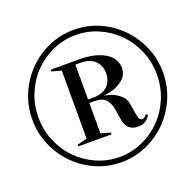

<svg xmlns="http://www.w3.org/2000/svg" viewBox="-132 -868 1054 1036"><g transform="rotate(-20 395.0 -350.0)"><path d="M770 -350Q770 -271 740 -202Q710 -133 659 -81.5Q608 -30 540 0Q472 30 395 30Q318 30 250 0Q182 -30 131 -81.5Q80 -133 50 -202Q20 -271 20 -350Q20 -429 50 -498Q80 -567 131 -618.5Q182 -670 250 -700Q318 -730 395 -730Q472 -730 540 -700Q608 -670 659 -618.5Q710 -567 740 -498Q770 -429 770 -350ZM735 -350Q735 -423 708 -487Q681 -551 634.5 -598Q588 -645 526 -672.5Q464 -700 395 -700Q326 -700 264 -672.5Q202 -645 155.5 -598Q109 -551 82 -487Q55 -423 55 -350Q55 -277 82 -213Q109 -149 155.5 -102Q202 -55 264 -27.5Q326 0 395 0Q464 0 526 -27.5Q588 -55 634.5 -102Q681 -149 708 -213Q735 -277 735 -350ZM340 -330V-155L395 -140V-130H205V-140L260 -155V-545L205 -560V-570H370Q422 -570 460 -559.5Q498 -549 522.5 -532.5Q547 -516 558.5 -494Q570 -472 570 -450Q570 -412 547 -390Q524 -368 497 -357Q465 -344 425 -340Q455 -336 480 -325Q501 -315 520.5 -297.5Q540 -280 545 -250L556 -185Q559 -166 565.5 -158Q572 -150 580 -150Q585 -150 590 -153Q595 -156 598 -160Q602 -164 605 -170L615 -160Q609 -149 599 -140Q591 -132 577.5 -126Q564 -120 545 -120Q511 -120 493 -137.5Q475 -155 470 -185L459 -250Q453 -288 432.5 -309Q412 -330 370 -330ZM370 -350Q423 -350 451.5 -377.5Q480 -405 480 -450Q480 -495 451.5 -522.5Q423 -550 370 -550H340V-350Z"/></g></svg>

Font: Oranienbaum
Style: Regular
Weight: 400
Designer: Oleg Pospelov and Jovanny Lemonad
Foundry: Oleg Pospelov and jovanny Lemonad
Version: Version 1.001; ttfautohint (v0.91) -l 8 -r 50 -G 200 -x 0 -w